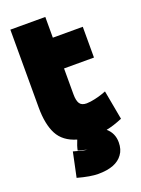

<svg xmlns="http://www.w3.org/2000/svg" viewBox="-171 -754 791 1079"><g transform="rotate(-20 224.0 -214.5)"><path d="M391 123Q391 166 370 194Q330 251 223 251Q176 251 100 230L131 83L186 98Q208 102 214 102Q212 102 207.5 101Q203 100 201 99L158 88Q163 62 177 29Q98 6 66.5 -54Q35 -114 35 -215V-680H244V-556H423V-372H244V-217Q244 -180 255.5 -162Q267 -144 297 -144Q303 -144 321 -146Q369 -153 416 -172L448 3Q394 26 351 34Q391 68 391 123Z"/></g></svg>

Font: Repo
Style: ExtraBlack
Weight: 1000
Designer: Stefan Peev
Foundry: Context Ltd
Version: Version 001.000